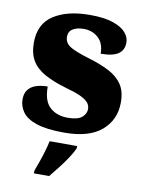

<svg xmlns="http://www.w3.org/2000/svg" viewBox="-86 -611 675 893"><g transform="rotate(10 251.0 -164.5)"><path d="M243 10Q159 10 111.5 -6Q64 -22 44.5 -49.5Q25 -77 25 -109Q25 -138 39 -155.5Q53 -173 77 -180.5Q101 -188 130 -188Q130 -119 162.5 -90Q195 -61 246 -61Q294 -61 313.5 -78Q333 -95 333 -117Q333 -136 320 -149.5Q307 -163 280.5 -174.5Q254 -186 213 -197Q152 -215 111.5 -237.5Q71 -260 51 -293.5Q31 -327 31 -378Q31 -467 95.5 -508.5Q160 -550 266 -550Q335 -550 376.5 -535.5Q418 -521 436.5 -499Q455 -477 455 -453Q455 -417 429 -399Q403 -381 346 -381Q346 -430 318 -455.5Q290 -481 249 -481Q218 -481 198 -469Q178 -457 178 -432Q178 -404 202.5 -387.5Q227 -371 297 -350Q351 -334 392 -313Q433 -292 455.5 -259.5Q478 -227 478 -174Q478 -92 419 -41Q360 10 243 10ZM137 208Q144 189 153.5 162.5Q163 136 171 108.5Q179 81 183 61H313V71Q304 92 286.5 118.5Q269 145 248 172Q227 199 209 221H137Z"/></g></svg>

Font: Noto Rashi Hebrew Black
Style: Regular
Weight: 900
Version: Version 1.006